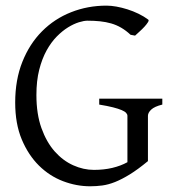

<svg xmlns="http://www.w3.org/2000/svg" viewBox="-20 -650 623 685"><path d="M508.8 -580.1Q512.2 -577.6 507.8 -570.6Q503.4 -563.5 495.4 -554.7Q487.3 -545.9 477.8 -537.4Q468.3 -528.8 461.9 -522.9L445.8 -525.9Q429.7 -541 412.6 -551Q395.5 -561 376.7 -566.4Q357.9 -571.8 336.9 -574Q315.9 -576.2 292 -576.2Q279.8 -576.2 261.5 -570.6Q243.2 -564.9 222.9 -552.5Q202.6 -540 182.6 -519.8Q162.6 -499.5 146.2 -470Q129.9 -440.4 119.9 -401.1Q109.9 -361.8 109.9 -311Q109.9 -243.2 127.9 -192.9Q146 -142.6 175.3 -109.6Q204.6 -76.7 241.2 -60.3Q277.8 -43.9 314.9 -43.9Q350.6 -43.9 380.6 -51Q410.6 -58.1 434.6 -71.3V-236.8Q434.6 -242.2 429.9 -247.3Q425.3 -252.4 413.8 -257.3Q402.3 -262.2 383.1 -267.1Q363.8 -272 334 -276.9V-297.9H559.1V-276.9Q531.2 -270 519.5 -259Q507.8 -248 507.8 -236.8V-75.2Q471.7 -45.4 443.1 -27.8Q414.6 -10.3 390.6 -0.7Q366.7 8.8 345.2 11.7Q323.7 14.6 301.8 14.6Q252.4 14.6 204.6 -3.7Q156.7 -22 118.9 -59.3Q81.1 -96.7 57.6 -152.6Q34.2 -208.5 34.2 -284.2Q34.2 -365.2 59.8 -429.4Q85.4 -493.7 129.9 -538.3Q174.3 -583 233.6 -606.4Q293 -629.9 359.9 -629.9Q376 -629.9 395.3 -626.5Q414.6 -623 434.6 -616.7Q454.6 -610.4 473.9 -601.1Q493.2 -591.8 508.8 -580.1Z"/></svg>

Font: Gentium Plus Am
Style: Regular
Weight: 400
Designer: J. Victor Gaultney, Annie Olsen, Iska Routamaa, Becca Hirsbrunner
Foundry: SIL International
Version: Version 5.000